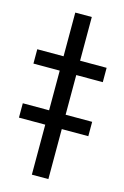

<svg xmlns="http://www.w3.org/2000/svg" viewBox="-153 -780 539 833"><g transform="rotate(15 116.0 -364.0)"><path d="M152.3 -728V0H78.1V-728ZM-40 -467.3V-531.7H271.5V-467.3ZM-40 -224.6V-289.1H271.5V-224.6Z"/></g></svg>

Font: V-Inter
Style: Regular-375
Weight: 375
Designer: Rasmus Andersson
Foundry: rsms
Version: Version 4.000;git-4146feb